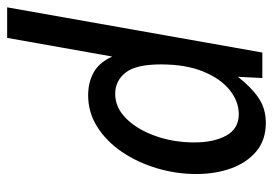

<svg xmlns="http://www.w3.org/2000/svg" viewBox="-176 -404 781 550"><g transform="rotate(90 215.0 -128.5)"><path d="M-39.5 242 90 -489H163L159.5 -419Q189 -457 219.8 -478Q250.5 -499 291.5 -499Q340.5 -499 373 -471.8Q405.5 -444.5 421.8 -399.5Q438 -354.5 438 -300Q438 -241.5 421.2 -186Q404.5 -130.5 374.2 -86.2Q344 -42 302.8 -16Q261.5 10 212.5 10Q175.5 10 147 -5.8Q118.5 -21.5 101.5 -59L48 242ZM208.5 -67.5Q248 -67.5 279.5 -99.5Q311 -131.5 329.2 -183.2Q347.5 -235 347.5 -294Q347.5 -350 327.8 -385.8Q308 -421.5 266.5 -421.5Q230 -421.5 197.5 -395.5Q165 -369.5 144.5 -319.8Q124 -270 124 -198.5Q124 -127 147.5 -97.2Q171 -67.5 208.5 -67.5Z"/></g></svg>

Font: Cabin Condensed
Style: Italic
Weight: 400
Width: 3
Italic angle: -10°
Designer: Pablo Impallari
Foundry: Pablo Impallari. http://www.impallari.com Igino Marini. http://www.ikern.com
Version: Version 3.001; ttfautohint (v1.8.3)